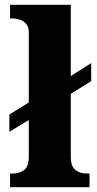

<svg xmlns="http://www.w3.org/2000/svg" viewBox="-20 -780 404 800"><path d="M22 0V-57H33Q62 -57 81 -72Q100 -87 100 -128V-280L19 -231V-303L100 -353V-644Q100 -670 87.5 -682.5Q75 -695 59.5 -699Q44 -703 33 -703H22V-760H275V-463L360 -517V-442L275 -389V-128Q275 -87 294 -72Q313 -57 342 -57H353V0Z"/></svg>

Font: Noto Serif Telugu ExtraBold
Style: Regular
Weight: 800
Designer: Jelle Bosma - Monotype Design Team
Foundry: Monotype Imaging Inc.
Version: Version 2.005; ttfautohint (v1.8.4.7-5d5b)